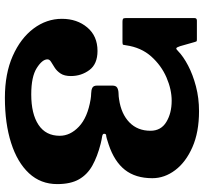

<svg xmlns="http://www.w3.org/2000/svg" viewBox="-44 -760 814 765"><g transform="rotate(90 362.5 -377.0)"><path d="M54.5 -217Q54.5 -277.5 88.8 -318.2Q123 -359 182.5 -359Q234.5 -359 258.5 -326.8Q282.5 -294.5 282.5 -253Q282.5 -227 272.5 -212Q262.5 -197 249.2 -188.5Q236 -180 226 -174Q216 -168 216 -159.5Q216 -139 250.5 -117Q285 -95 355.5 -95Q433.5 -95 477 -124Q520.5 -153 520.5 -208.5Q520.5 -250.5 484 -285Q447.5 -319.5 375.5 -331.5Q364 -333.5 351 -333.8Q338 -334 329.2 -338.5Q320.5 -343 320.5 -357.5V-418Q320.5 -433 329.5 -437.8Q338.5 -442.5 351.2 -442.8Q364 -443 375.5 -445Q433.5 -453.5 467 -486Q500.5 -518.5 500.5 -570Q500.5 -612 465.5 -633.2Q430.5 -654.5 381 -654.5Q336 -654.5 288 -633.8Q240 -613 204.2 -572.8Q168.5 -532.5 160 -473Q158.5 -465 158 -461.8Q157.5 -458.5 148 -458.5H66Q57.5 -458.5 54.5 -460.8Q51.5 -463 51.5 -471.5V-745.5Q51.5 -755 61.5 -755H136.5Q143.5 -755 144.5 -753.2Q145.5 -751.5 147 -746L163.5 -688Q168 -674 171.8 -673Q175.5 -672 183 -680Q204.5 -701 240.8 -720Q277 -739 323.5 -751.2Q370 -763.5 422.5 -763.5Q506 -763.5 565.8 -737.2Q625.5 -711 657.5 -668.5Q689.5 -626 689.5 -577.5Q689.5 -510.5 656.2 -468.2Q623 -426 555.5 -403.5Q526 -393.5 519.2 -393.5Q512.5 -393.5 512.5 -385Q512.5 -379 524.5 -377.2Q536.5 -375.5 552.5 -371.5Q603.5 -358.5 639.2 -338.5Q675 -318.5 694 -285.2Q713 -252 713 -198.5Q713 -132.5 669.8 -86Q626.5 -39.5 549 -14.8Q471.5 10 369 10Q273 10 202.5 -21.2Q132 -52.5 93.2 -104.2Q54.5 -156 54.5 -217Z"/></g></svg>

Font: Besley* Heavy
Style: Regular
Weight: 800
Designer: Owen Earl
Foundry: indestructible type*
Version: Version 3.000; ttfautohint (v1.8.3)